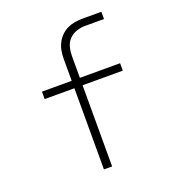

<svg xmlns="http://www.w3.org/2000/svg" viewBox="-133 -841 866 947"><g transform="rotate(-20 300.0 -367.5)"><path d="M251 0V-426H95V-465H251V-580Q251 -601 254.5 -621.5Q258 -642 267.5 -661Q277 -680 292 -695Q307 -710 325.5 -719Q344 -728 364.5 -731.5Q385 -735 406 -735H505V-697H406Q383 -697 360.5 -689.5Q338 -682 322 -665.5Q306 -649 300 -626Q294 -603 294 -580V-465H505V-426H294V0Z"/></g></svg>

Font: Iosevka SS04 XLt Ex
Style: Regular
Weight: 200
Width: 7
Monospace: yes
Designer: Belleve Invis
Foundry: Belleve Invis
Version: Version 19.0.0; ttfautohint (v1.8.4)